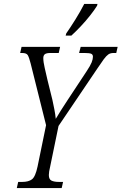

<svg xmlns="http://www.w3.org/2000/svg" viewBox="-20 -951 615 971"><path d="M65 0 72 -31H93Q124 -31 141.5 -44Q159 -57 170 -109L213 -318L135 -630Q127 -661 120.5 -672Q114 -683 92 -683H82L89 -714H284L277 -683H235Q215 -683 207 -677Q199 -671 199 -657Q199 -638 206 -608Q213 -578 220 -547L245 -446Q250 -423 255 -397.5Q260 -372 262 -350Q274 -370 288 -392.5Q302 -415 320 -442L417 -589Q437 -619 443.5 -635.5Q450 -652 450 -664Q450 -675 441.5 -679Q433 -683 408 -683H380L388 -714H575L568 -683H554Q538 -683 527.5 -675.5Q517 -668 504.5 -651Q492 -634 472 -604L276 -314L234 -110Q227 -81 227 -66Q227 -44 240.5 -37.5Q254 -31 278 -31H299L292 0ZM312 -771 315 -782Q336 -812 361 -852Q386 -892 406 -931H473L471 -922Q458 -901 436 -873Q414 -845 388.5 -818Q363 -791 341 -771Z"/></svg>

Font: Noto Serif ExtraCondensed Light
Style: Italic
Weight: 300
Width: 2
Italic angle: -12°
Designer: Monotype Design Team
Foundry: Monotype Imaging Inc.
Version: Version 2.014; ttfautohint (v1.8.4.7-5d5b)